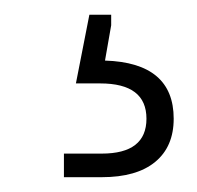

<svg xmlns="http://www.w3.org/2000/svg" viewBox="-20 -34 265 258"><path d="M65.9 204.1V172.4H116.7Q176.8 172.4 176.8 125.5Q176.8 78.1 114.7 78.1H82L100.1 -14.2H129.4V0L121.1 47.4Q213.4 50.3 213.4 125.5Q213.4 163.1 188.5 183.6Q163.6 204.1 116.7 204.1Z"/></svg>

Font: Inter Extra Light
Style: Regular
Weight: 200
Designer: Rasmus Andersson
Foundry: rsms
Version: Version 4.000;git-3c8e0fc